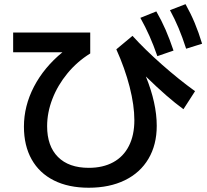

<svg xmlns="http://www.w3.org/2000/svg" viewBox="-20 -837 978 905"><path d="M92.8 -240.2Q92.8 -337.4 140.1 -428.5Q187.5 -519.5 274.4 -590.8H42V-683.6H405.3V-585Q343.8 -546.9 297.9 -491.2Q252 -435.5 227.1 -371.1Q202.1 -306.6 202.1 -242.2Q202.1 -148.4 253.2 -97.2Q304.2 -45.9 398.4 -45.9Q465.3 -45.9 513.7 -72.3Q562 -98.6 587.6 -149.2Q613.3 -199.7 613.3 -270.5Q613.3 -340.3 591.1 -427.5Q568.8 -514.6 528.3 -604.5L604.5 -668Q662.6 -604 742.7 -533.2Q822.8 -462.4 899.4 -407.2L844.7 -322.3Q771.5 -375 667.5 -476.6Q718.8 -350.1 718.8 -244.1Q718.8 -154.8 679.9 -88.9Q641.1 -22.9 568.6 12.5Q496.1 47.9 398.4 47.9Q302.7 47.9 234.1 13.4Q165.5 -21 129.2 -85.7Q92.8 -150.4 92.8 -240.2ZM641.6 -752.9 716.8 -783.2Q741.2 -741.2 760.5 -696.8Q779.8 -652.3 797.9 -598.6L721.7 -572.3Q703.6 -624.5 684.6 -667.2Q665.5 -710 641.6 -752.9ZM781.2 -789.1 854.5 -817.4Q879.4 -772.9 897.9 -728.5Q916.5 -684.1 932.6 -630.9L857.4 -607.4Q839.8 -661.6 821.8 -704.6Q803.7 -747.6 781.2 -789.1Z"/></svg>

Font: Pretendard JP SemiBold
Style: Regular
Weight: 600
Designer: Base glyphs from Inter by Rasmus Andersson; Hangeul glyphs from Noto Sans CJK(Source Han Sans) by Jang Soo-young and Kan
Foundry: Kil Hyung-jin
Version: Version 1.309